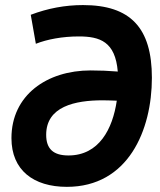

<svg xmlns="http://www.w3.org/2000/svg" viewBox="-20 -723 626 753"><path d="M242.2 9.8C482.9 9.8 575.7 -212.4 575.7 -418C575.7 -614.3 491.2 -703.1 305.7 -703.1C235.4 -703.1 167.5 -690.4 100.6 -665L120.6 -551.3C165 -568.8 224.6 -580.1 289.1 -580.1C372.1 -580.1 432.1 -559.6 441.9 -442.4C407.7 -445.3 370.6 -446.8 335.4 -446.8C164.1 -446.8 24.9 -350.1 24.9 -181.2C24.9 -55.7 111.3 9.8 242.2 9.8ZM438 -328.1C421.9 -217.8 368.7 -113.3 248.5 -113.3C189 -113.3 161.1 -139.2 161.1 -194.3C161.1 -305.7 274.4 -329.6 382.8 -329.6C401.4 -329.6 422.4 -328.6 438 -328.1Z"/></svg>

Font: Cascadia Code
Style: Bold Italic
Weight: 700
Italic angle: -10°
Monospace: yes
Designer: Aaron Bell
Foundry: Saja Typeworks
Version: Version 2404.023